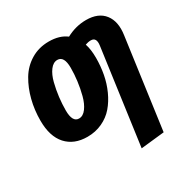

<svg xmlns="http://www.w3.org/2000/svg" viewBox="-174 -695 1034 1064"><g transform="rotate(-30 343.0 -163.0)"><path d="M518.1 -547.9Q596.7 -547.9 634 -499.8Q671.4 -451.7 659.2 -369.1L580.1 206.1L430.2 222.2L514.2 -387.2Q521 -437 484.9 -437Q467.8 -437 449.2 -430.2Q461.9 -392.6 461.9 -338.9Q461.9 -285.6 452.4 -235.1Q442.9 -184.6 422.1 -138.7Q401.4 -92.8 371.6 -58.1Q341.8 -23.4 298.3 -3.2Q254.9 17.1 203.1 17.1Q117.7 17.1 69.3 -36.4Q21 -89.8 21 -190.9Q21 -258.8 36.9 -321Q52.7 -383.3 83.3 -434.8Q113.8 -486.3 164.6 -517.1Q215.3 -547.9 279.8 -547.9Q348.1 -547.9 391.1 -515.1Q452.1 -547.9 518.1 -547.9ZM212.9 -94.2Q239.3 -94.2 259.5 -121.8Q279.8 -149.4 291 -192.1Q302.2 -234.9 307.6 -278.1Q313 -321.3 313 -360.8Q313 -436 270 -436Q243.7 -436 223.1 -408.7Q202.6 -381.3 191.9 -338.9Q181.2 -296.4 176 -253.2Q170.9 -210 170.9 -169.9Q170.9 -94.2 212.9 -94.2Z"/></g></svg>

Font: Fira Sans Compressed
Style: Bold Italic
Weight: 700
Width: 3
Italic angle: -8°
Designer: Carrois Corporate & Edenspiekermann AG
Foundry: Carrois Corporate GbR & Edenspiekermann AG
Version: Version 4.203;PS 004.203;hotconv 1.0.88;makeotf.lib2.5.64775